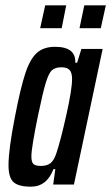

<svg xmlns="http://www.w3.org/2000/svg" viewBox="-20 -694 418 722"><path d="M12 -73Q12 -131 36 -254Q57 -363 75 -417.5Q93 -472 118.5 -495Q144 -518 187 -518Q266 -518 263 -458H270L286 -510H366L258 0H180L188 -58H181Q156 8 96 8Q50 8 31 -9Q12 -26 12 -73ZM193 -121Q208 -166 229.5 -262Q251 -358 251 -397Q251 -421 241.5 -431Q232 -441 211 -441Q188 -441 175.5 -430Q163 -419 151.5 -380.5Q140 -342 122 -255Q111 -201 104.5 -162Q98 -123 98 -106Q98 -84 106 -77Q114 -70 134 -70Q157 -70 170.5 -81Q184 -92 193 -121ZM131 -588 150 -674H229L212 -588ZM279 -588 297 -674H378L359 -588Z"/></svg>

Font: Saira Ultra Condensed SemiBold
Style: Italic
Weight: 600
Width: 1
Italic angle: -12°
Designer: Hector Gatti with collaboration of the Omnibus-Type team
Foundry: Omnibus-Type
Version: Version 1.001; ttfautohint (v1.8)